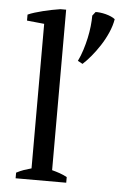

<svg xmlns="http://www.w3.org/2000/svg" viewBox="-50 -711 506 749"><g transform="rotate(5 203.0 -336.5)"><path d="M237.8 0H39.6V-22Q54.2 -29.8 68.8 -34.9Q83.5 -40 98.1 -43.9V-609.9L30.3 -616.7V-640.1Q42 -645.5 57.1 -650.1Q72.3 -654.8 88.9 -658.9Q105.5 -663.1 122.8 -666.5Q140.1 -669.9 156.2 -672.4H178.7V-43.9Q193.8 -40 208.7 -34.9Q223.6 -29.8 237.8 -22ZM241.7 -477.5Q252 -498.5 259.5 -522.5Q267.1 -546.4 272.2 -570.1Q277.3 -593.8 279.8 -616.5Q282.2 -639.2 282.2 -658.2L293.9 -673.3Q300.8 -673.8 311.5 -672.6Q322.3 -671.4 333.7 -668.5Q345.2 -665.5 355.2 -661.1Q365.2 -656.7 370.6 -651.9Q366.2 -625.5 354.2 -598.4Q342.3 -571.3 326.4 -546.9Q310.5 -522.5 293.2 -501.7Q275.9 -481 260.7 -467.3Z"/></g></svg>

Font: PT Astra Serif
Style: Regular
Weight: 400
Designer: A.Korolkova, I. Chaeva
Foundry: ParaType Ltd
Version: Version 1.002